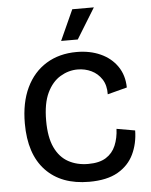

<svg xmlns="http://www.w3.org/2000/svg" viewBox="-60 -948 792 1010"><g transform="rotate(-5 336.0 -443.0)"><path d="M370 13Q223 13 141 -73.5Q59 -160 59 -322Q59 -432 96.5 -510.5Q134 -589 202.5 -631Q271 -673 363 -673Q433 -673 488.5 -648Q544 -623 576.5 -576Q609 -529 610 -464L507 -437Q508 -485 487 -517Q466 -549 432.5 -565Q399 -581 360 -581Q312 -581 268.5 -555Q225 -529 198.5 -473.5Q172 -418 172 -327Q172 -239 197.5 -185Q223 -131 268.5 -106Q314 -81 373 -81Q432 -81 467 -103Q502 -125 518.5 -164Q535 -203 537 -252L634 -235Q633 -166 606 -109.5Q579 -53 521.5 -20Q464 13 370 13ZM375 -738H287L360 -899H474Z"/></g></svg>

Font: Bricolage Grotesque 12pt Medium
Style: Regular
Weight: 500
Designer: Mathieu Triay
Foundry: Atelier Triay
Version: Version 1.001; ttfautohint (v1.8.4.7-5d5b);gftools[0.9.33.de